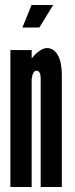

<svg xmlns="http://www.w3.org/2000/svg" viewBox="-20 -747 300 767"><path d="M21.5 0H106.5V-431Q111 -464.5 125.5 -464.5Q142.5 -464.5 142.5 -432.5V0H227V-448Q227 -498.5 211 -526.8Q195 -555 167 -555Q154 -555 137.2 -543.2Q120.5 -531.5 106.5 -513.5V-547H21.5ZM69.5 -637H137L192.5 -727H106Z"/></svg>

Font: League Gothic SemiCondensed
Style: Regular
Weight: 400
Width: 4
Designer: The League of Moveable Type
Version: Version 1.600; ttfautohint (v1.8.3)